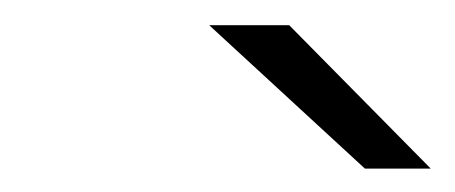

<svg xmlns="http://www.w3.org/2000/svg" viewBox="-20 -758 370 156"><path d="M330 -621H276.5L150 -737.5H215Z"/></svg>

Font: Epilogue Light
Style: Italic
Weight: 300
Italic angle: -12°
Designer: Tyler Finck
Foundry: Etcetera Type Co
Version: Version 2.111; ttfautohint (v1.8.3)